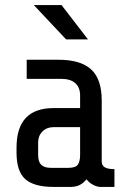

<svg xmlns="http://www.w3.org/2000/svg" viewBox="-20 -735 510 755"><path d="M240 -580 113 -715H222L326 -580ZM320 -30Q297 0 259 0H190Q114 0 79.5 -30.5Q45 -61 45 -135V-155Q45 -310 191 -310H295V-360Q295 -391 276 -408Q257 -425 220 -425H85V-500H210Q297 -500 338.5 -462Q380 -424 380 -340V-100Q380 -85 391.5 -77.5Q403 -70 430 -70V0H375Q362 0 346.5 -8Q331 -16 320 -30ZM295 -125V-235H190Q164 -235 147 -218Q130 -201 130 -175V-125Q130 -99 142 -87Q154 -75 180 -75H249Q279 -75 287 -89Q295 -103 295 -125Z"/></svg>

Font: Share Tech
Style: Regular
Weight: 400
Designer: Ralph du Carrois
Foundry: Carrois Type Design
Version: Version 1.100